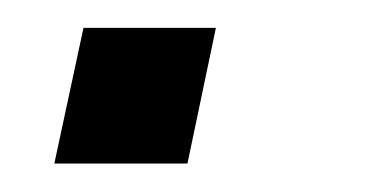

<svg xmlns="http://www.w3.org/2000/svg" viewBox="-20 -115 263 135"><path d="M18.2 0 38.7 -95.4H131.8L111.8 0Z"/></svg>

Font: Saira Thin
Style: Italic
Weight: 100
Italic angle: -12°
Designer: Hector Gatti with collaboration of the Omnibus-Type team
Foundry: Omnibus-Type
Version: Version 1.101